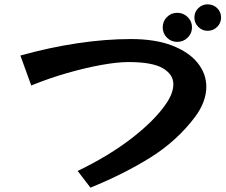

<svg xmlns="http://www.w3.org/2000/svg" viewBox="-20 -845 1040 885"><path d="M999 -764Q999 -739 981 -721Q963 -703 937 -703Q912 -703 894 -721Q876 -739 876 -764Q876 -790 894 -807.5Q912 -825 937 -825Q963 -825 981 -807.5Q999 -790 999 -764ZM865 -719Q865 -691 845 -671.5Q825 -652 797 -652Q769 -652 749.5 -671.5Q730 -691 730 -719Q730 -747 749.5 -766.5Q769 -786 797 -786Q825 -786 845 -766.5Q865 -747 865 -719ZM338 -57Q483 -127 588 -208.5Q693 -290 745 -366Q779 -415 779 -457Q779 -502 730.5 -530.5Q682 -559 572 -559Q521 -559 446.5 -545.5Q372 -532 288.5 -508Q205 -484 124 -451L74 -589Q206 -626 336 -645.5Q466 -665 583 -665Q696 -665 773.5 -635Q851 -605 891 -555Q931 -505 931 -445Q931 -411 918 -376Q905 -341 879 -306Q797 -197 676.5 -121Q556 -45 397 20Z"/></svg>

Font: RocknRoll One
Style: Regular
Weight: 400
Designer: Fontworks Inc.
Foundry: Fontworks Inc.
Version: Version 1.100